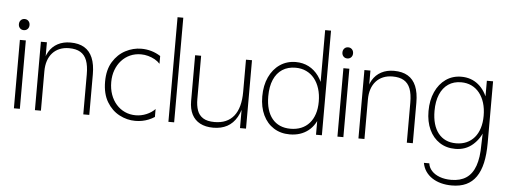

<svg xmlns="http://www.w3.org/2000/svg" viewBox="-60 -931 3656 1384"><g transform="rotate(5 1768.0 -239.0)"><path d="M54.5 0V-495H97.5V0ZM76 -567.5Q59 -567.5 48.2 -578.8Q37.5 -590 37.5 -607.5Q37.5 -625 48.2 -636.5Q59 -648 76 -648Q93 -648 103.8 -636.5Q114.5 -625 114.5 -607.5Q114.5 -590 103.8 -578.8Q93 -567.5 76 -567.5Z M206.5 0V-495H250V-334L237 -330.5Q241 -386 264.5 -425.8Q288 -465.5 327.8 -486.8Q367.5 -508 420 -508Q480.5 -508 520.2 -484.2Q560 -460.5 580 -413Q600 -365.5 600 -293.5V0H556.5V-290Q556.5 -352 541.5 -390.8Q526.5 -429.5 495 -448Q463.5 -466.5 413.5 -466.5Q375.5 -466.5 345.2 -454Q315 -441.5 293.8 -418Q272.5 -394.5 261.2 -361Q250 -327.5 250 -285.5V0Z M933 14Q873.5 14 818.2 -15Q763 -44 727.8 -102.5Q692.5 -161 692.5 -249.5Q692.5 -335.5 728 -393Q763.5 -450.5 818.5 -479.2Q873.5 -508 932.5 -508Q970 -508 1005 -498Q1040 -488 1072 -467.5V-411Q1056.5 -428.5 1034 -441Q1011.5 -453.5 985.5 -460.5Q959.5 -467.5 933.5 -467.5Q891 -467.5 855.2 -451.5Q819.5 -435.5 793 -406.2Q766.5 -377 751.8 -337.2Q737 -297.5 737 -250Q737 -200.5 751.5 -159.8Q766 -119 792.5 -89Q819 -59 854.8 -42.8Q890.5 -26.5 933 -26.5Q973 -26.5 1010.5 -42.2Q1048 -58 1072.5 -84V-26.5Q1051.5 -13 1029 -4Q1006.5 5 982.8 9.5Q959 14 933 14Z M1172.5 0V-757H1214V0Z M1497.5 14Q1441.5 14 1402.2 -6.8Q1363 -27.5 1342.8 -67.2Q1322.5 -107 1322.5 -163.5V-495H1366V-181Q1366 -135 1378 -100.5Q1390 -66 1420 -46.8Q1450 -27.5 1503.5 -27.5Q1549.5 -27.5 1584.2 -42.5Q1619 -57.5 1642.8 -87Q1666.5 -116.5 1678.5 -160.5Q1690.5 -204.5 1690.5 -262V-495H1734V0H1690.5V-176.5L1706 -202Q1695.5 -127.5 1668.2 -79.8Q1641 -32 1598.2 -9Q1555.5 14 1497.5 14Z M2051 14Q1985 14 1935.2 -17.5Q1885.5 -49 1858 -106.8Q1830.5 -164.5 1830.5 -242Q1830.5 -321.5 1858.5 -381.8Q1886.5 -442 1936.2 -475.8Q1986 -509.5 2050.5 -509.5Q2102 -509.5 2144 -487.8Q2186 -466 2216 -424.8Q2246 -383.5 2260.5 -325L2240.5 -313V-757H2283V0H2240.5V-167.5L2261 -155Q2239.5 -72 2184.8 -29Q2130 14 2051 14ZM2053 -27Q2096 -27 2130.5 -41.2Q2165 -55.5 2189.2 -82.8Q2213.5 -110 2226.5 -149.5Q2239.5 -189 2239.5 -239Q2239.5 -291 2226.2 -333.2Q2213 -375.5 2188.5 -405.8Q2164 -436 2129.5 -452.2Q2095 -468.5 2052.5 -468.5Q1996.5 -468.5 1956.5 -442.5Q1916.5 -416.5 1895 -366.8Q1873.5 -317 1873.5 -246.5Q1873.5 -194 1885.5 -153.2Q1897.5 -112.5 1920.8 -84.2Q1944 -56 1977.2 -41.5Q2010.5 -27 2053 -27Z M2395.5 0V-495H2438.5V0ZM2417 -567.5Q2400 -567.5 2389.2 -578.8Q2378.5 -590 2378.5 -607.5Q2378.5 -625 2389.2 -636.5Q2400 -648 2417 -648Q2434 -648 2444.8 -636.5Q2455.5 -625 2455.5 -607.5Q2455.5 -590 2444.8 -578.8Q2434 -567.5 2417 -567.5Z M2547.5 0V-495H2591V-334L2578 -330.5Q2582 -386 2605.5 -425.8Q2629 -465.5 2668.8 -486.8Q2708.5 -508 2761 -508Q2821.5 -508 2861.2 -484.2Q2901 -460.5 2921 -413Q2941 -365.5 2941 -293.5V0H2897.5V-290Q2897.5 -352 2882.5 -390.8Q2867.5 -429.5 2836 -448Q2804.5 -466.5 2754.5 -466.5Q2716.5 -466.5 2686.2 -454Q2656 -441.5 2634.8 -418Q2613.5 -394.5 2602.2 -361Q2591 -327.5 2591 -285.5V0Z M3247 279Q3205.5 279 3169.2 269.5Q3133 260 3104.5 241.2Q3076 222.5 3057.5 195.5Q3039 168.5 3033 134H3072Q3076 164.5 3097.8 188.2Q3119.5 212 3155.8 225.5Q3192 239 3239 239Q3304.5 239 3347.8 210.2Q3391 181.5 3412.5 121.5Q3434 61.5 3434 -32.5L3438.5 -169.5L3450 -147.5Q3428 -77.5 3375.8 -31.8Q3323.5 14 3249 14Q3184 14 3135.5 -17.8Q3087 -49.5 3060.2 -107Q3033.5 -164.5 3033.5 -241Q3033.5 -319.5 3060.8 -379.8Q3088 -440 3136.5 -474Q3185 -508 3248.5 -508Q3319.5 -508 3371 -466Q3422.5 -424 3447 -346.5L3433.5 -324.5V-495H3478.5V-49Q3478.5 33.5 3464.8 95Q3451 156.5 3422.5 197.5Q3394 238.5 3350.5 258.8Q3307 279 3247 279ZM3251 -26.5Q3293 -26.5 3326.5 -41.2Q3360 -56 3383.8 -84Q3407.5 -112 3420 -151.8Q3432.5 -191.5 3432.5 -241Q3432.5 -293 3419.5 -334.8Q3406.5 -376.5 3382.8 -406.2Q3359 -436 3325.5 -452Q3292 -468 3250.5 -468Q3196.5 -468 3157.5 -441.5Q3118.5 -415 3097.5 -365.2Q3076.5 -315.5 3076.5 -246Q3076.5 -194 3088.2 -153.2Q3100 -112.5 3122.5 -84.2Q3145 -56 3177.2 -41.2Q3209.5 -26.5 3251 -26.5Z"/></g></svg>

Font: Russolo 10pt ExtraLight
Style: Regular
Weight: 200
Designer: Micah Stupak-Hahn
Version: Version 1.000